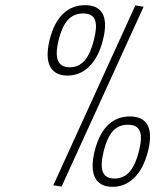

<svg xmlns="http://www.w3.org/2000/svg" viewBox="-20 -722 600 742"><path d="M381 -139C398 -206 425 -240 474 -240C524 -240 534 -206 517 -138C500 -70 472 -32 422 -32C373 -32 364 -70 381 -139ZM346 -139C322 -42 354 0 415 0C475 0 528 -42 552 -138C576 -234 543 -272 482 -272C420 -272 370 -234 346 -139ZM172 -569C148 -472 180 -430 241 -430C301 -430 354 -472 378 -568C402 -664 370 -702 309 -702C247 -702 196 -664 172 -569ZM218 -1 535 -696 503 -701 186 -6ZM301 -670C351 -670 360 -636 343 -568C326 -500 299 -462 249 -462C200 -462 190 -501 207 -569C224 -636 252 -670 301 -670Z"/></svg>

Font: RazerF5 Thin
Style: Italic
Weight: 250
Foundry: Razer Inc.
Version: Version 2